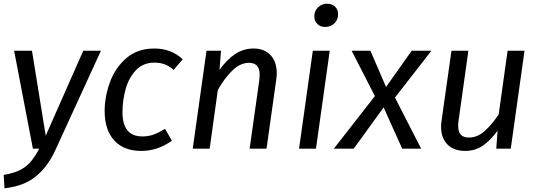

<svg xmlns="http://www.w3.org/2000/svg" viewBox="-29 -800 2896 1033"><path d="M270 5Q229 96 164 149Q99 202 -5 213L-9 141Q45 132 78.5 115Q112 98 135 71.5Q158 45 182 0H148L47 -527H143L217 -70L419 -527H514Z M954 -481 905 -424Q881 -445 857 -454Q833 -463 802 -463Q740 -463 701.5 -421.5Q663 -380 646.5 -319Q630 -258 630 -196Q630 -66 737 -66Q770 -66 797.5 -76Q825 -86 859 -107L896 -43Q819 12 731 12Q637 12 585.5 -44.5Q534 -101 534 -203Q534 -279 562 -356.5Q590 -434 650 -486.5Q710 -539 801 -539Q893 -539 954 -481Z M1460 -406Q1460 -390 1457 -370L1405 0H1314L1366 -368Q1368 -390 1368 -397Q1368 -432 1353 -447Q1338 -462 1310 -462Q1264 -462 1221.5 -421Q1179 -380 1143 -316L1099 0H1008L1082 -527H1160L1152 -424Q1191 -479 1236 -509Q1281 -539 1335 -539Q1393 -539 1426.5 -503.5Q1460 -468 1460 -406Z M1671 0H1580L1654 -527H1745ZM1662 -712Q1662 -741 1682 -760.5Q1702 -780 1731 -780Q1758 -780 1774 -764Q1790 -748 1790 -723Q1790 -694 1770 -674.5Q1750 -655 1721 -655Q1694 -655 1678 -671.5Q1662 -688 1662 -712Z M2096 -275 2237 0H2135L2035 -222L1874 0H1767L1988 -283L1863 -527H1964L2048 -332L2186 -527H2292Z M2344 -118Q2344 -135 2347 -153L2400 -527H2491L2439 -157Q2436 -139 2436 -124Q2436 -90 2450.5 -75Q2465 -60 2494 -60Q2539 -60 2577.5 -94Q2616 -128 2654 -184L2702 -527H2793L2719 0H2641L2648 -97Q2609 -43 2567.5 -15.5Q2526 12 2474 12Q2413 12 2378.5 -22.5Q2344 -57 2344 -118Z"/></svg>

Font: FiraGO
Style: Italic
Weight: 400
Italic angle: -8°
Designer: bBox Type GmbH
Foundry: bBox Type GmbH
Version: Version 1.001